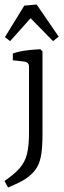

<svg xmlns="http://www.w3.org/2000/svg" viewBox="-33 -641 286 854"><path d="M156 -412V-46Q156 8 151 42Q146 76 134.5 98Q123 120 101 139Q80 157 54.5 169.5Q29 182 3 193L-13 164Q31 134 54.5 107Q78 80 87 44Q96 8 96 -49V-344Q96 -364 76 -367L24 -373V-403Q53 -413 86 -417Q119 -421 147 -422ZM-11 -476 75 -616 130 -621 228 -478 203 -458 103 -560 12 -458Z"/></svg>

Font: Yrsa Light
Style: Regular
Weight: 300
Designer: Anna Giedrys (Yrsa+Rasa design), David Brezina (Yrsa art-direction, Rasa art-direction, design)
Foundry: Rosetta Type Foundry
Version: Version 2.004